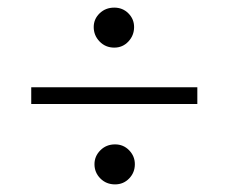

<svg xmlns="http://www.w3.org/2000/svg" viewBox="-20 -535 600 504"><path d="M62 -262V-306H498V-262ZM282 -51Q259 -51 243.5 -66.5Q228 -82 228 -104Q228 -125 243.5 -140.5Q259 -156 282 -156Q304 -156 319 -140.5Q334 -125 334 -104Q334 -82 319 -66.5Q304 -51 282 -51ZM280 -410Q257 -410 241.5 -426Q226 -442 226 -464Q226 -485 241.5 -500Q257 -515 280 -515Q302 -515 317 -500Q332 -485 332 -464Q332 -442 317 -426Q302 -410 280 -410Z"/></svg>

Font: Baskervville Medium
Style: Regular
Weight: 500
Version: Version 1.100